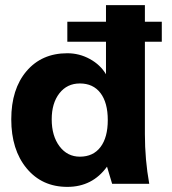

<svg xmlns="http://www.w3.org/2000/svg" viewBox="-20 -718 672 750"><path d="M182 -252Q182 -187 212.5 -146.5Q243 -106 292 -106Q344 -106 372.5 -143.5Q401 -181 401 -249Q401 -317 372.5 -354.5Q344 -392 292 -392Q242 -392 212 -353.5Q182 -315 182 -252ZM398 -67Q341 12 243 12Q144 12 84 -60.5Q24 -133 24 -252Q24 -370 83.5 -440Q143 -510 243 -510Q290 -510 331 -487.5Q372 -465 394 -428V-555H243V-633H394V-698H546V-633H612V-555H546V-194Q546 -94 563 0H418Z"/></svg>

Font: Atkinson Hyperlegible Pro
Style: Bold
Weight: 700
Designer: Elliott Scott, Megan Eiswerth, Linus Boman, Theodore Petrosky, Jacob Perez
Foundry: Braille Institute
Version: Version 1.5.1